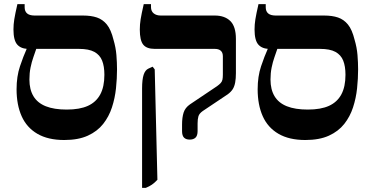

<svg xmlns="http://www.w3.org/2000/svg" viewBox="-20 -667 1794 927"><path d="M290 9Q212 9 160.5 -21Q109 -51 84.5 -106Q60 -161 60 -236Q60 -298 76.5 -347Q93 -396 108 -429V-462H155V-431Q149 -413 141 -390.5Q133 -368 127.5 -341Q122 -314 122 -283Q122 -235 141.5 -202.5Q161 -170 201 -154Q241 -138 302 -138Q365 -138 404.5 -156Q444 -174 464 -211Q484 -248 484 -306Q484 -347 473 -374.5Q462 -402 435.5 -416.5Q409 -431 361 -431H117Q82 -431 63.5 -451.5Q45 -472 45 -525Q45 -549 49 -574Q53 -599 64 -647H99V-632Q99 -612 111 -602Q123 -592 147 -592H381Q420 -592 448 -582.5Q476 -573 496 -548.5Q516 -524 528 -475Q539 -438 542 -401.5Q545 -365 545 -332Q545 -288 540 -240.5Q535 -193 520.5 -148.5Q506 -104 478 -68.5Q450 -33 404 -12Q358 9 290 9Z M896 7Q878 7 868.5 -2.5Q859 -12 859 -34V-66Q859 -100 866.5 -123.5Q874 -147 897 -163L1028 -251Q1039 -259 1045.5 -266Q1052 -273 1054 -282.5Q1056 -292 1056 -307V-395Q1056 -413 1046 -422Q1036 -431 1017 -431H727Q688 -431 671.5 -451.5Q655 -472 655 -524Q655 -549 659 -574Q663 -599 674 -647H709V-633Q709 -613 722 -602.5Q735 -592 756 -592H1017Q1065 -592 1092 -565.5Q1119 -539 1119 -479V-314Q1119 -288 1115.5 -269Q1112 -250 1104 -237Q1096 -224 1080 -212L959 -131Q942 -119 938 -105.5Q934 -92 934 -71V-34Q934 -12 924 -2.5Q914 7 896 7ZM666 240V-240Q666 -283 673.5 -306Q681 -329 697 -336L717 -345L727 -332L740 201Q726 216 713.5 224.5Q701 233 684 240Z M1454 9Q1376 9 1324.5 -21Q1273 -51 1248.5 -106Q1224 -161 1224 -236Q1224 -298 1240.5 -347Q1257 -396 1272 -429V-462H1319V-431Q1313 -413 1305 -390.5Q1297 -368 1291.5 -341Q1286 -314 1286 -283Q1286 -235 1305.5 -202.5Q1325 -170 1365 -154Q1405 -138 1466 -138Q1529 -138 1568.5 -156Q1608 -174 1628 -211Q1648 -248 1648 -306Q1648 -347 1637 -374.5Q1626 -402 1599.5 -416.5Q1573 -431 1525 -431H1281Q1246 -431 1227.5 -451.5Q1209 -472 1209 -525Q1209 -549 1213 -574Q1217 -599 1228 -647H1263V-632Q1263 -612 1275 -602Q1287 -592 1311 -592H1545Q1584 -592 1612 -582.5Q1640 -573 1660 -548.5Q1680 -524 1692 -475Q1703 -438 1706 -401.5Q1709 -365 1709 -332Q1709 -288 1704 -240.5Q1699 -193 1684.5 -148.5Q1670 -104 1642 -68.5Q1614 -33 1568 -12Q1522 9 1454 9Z"/></svg>

Font: Noto Serif Hebrew
Style: Bold
Weight: 700
Version: Version 2.003